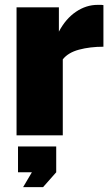

<svg xmlns="http://www.w3.org/2000/svg" viewBox="-20 -556 456 789"><path d="M405 -364Q350 -364 305 -352Q260 -340 238 -312V0H48V-526H222V-426Q250 -479 292 -507.5Q334 -536 381 -536Q392 -536 396.5 -536Q401 -536 405 -535ZM75 213 111 152H54V46H211V152L157 213Z"/></svg>

Font: Raleway Thin Black
Style: Regular
Weight: 900
Version: Version 4.026